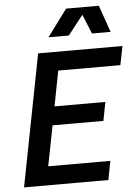

<svg xmlns="http://www.w3.org/2000/svg" viewBox="-61 -969 730 1016"><g transform="rotate(-5 304.5 -461.5)"><path d="M25 0H473L492 -100H162L204 -314H474L493 -413H223L259 -600H589L609 -700H161ZM223 -780H331L412 -883L454 -780H553L503 -923H329Z"/></g></svg>

Font: Uncut Sans Semibold Italic
Style: Regular
Weight: 600
Italic angle: -11°
Designer: Kasper Nordkvist
Foundry: UNCUT.wtf
Version: Version 1.304;Glyphs 3.2 (3246)